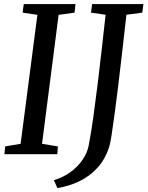

<svg xmlns="http://www.w3.org/2000/svg" viewBox="-20 -763 730 950"><path d="M2 0 5.5 -38.5 82 -51.5 165 -689.5 92 -700.5 97.5 -743H353.5L349 -700.5L270 -689.5L188 -51.5L266.5 -38.5L263.5 0ZM264 167.5 246.5 128.5Q292 115 328.2 88.8Q364.5 62.5 388.2 28Q412 -6.5 419 -44Q431 -106.5 442 -185.2Q453 -264 463.5 -350Q474 -436 483.8 -523Q493.5 -610 502.5 -690L430 -700.5L436 -743H689.5L684 -700.5L605.5 -690Q595 -597 584.8 -507.8Q574.5 -418.5 565 -339.8Q555.5 -261 547 -198.2Q538.5 -135.5 532 -93.8Q525.5 -52 520.5 -37.5Q501 25 462.2 67.2Q423.5 109.5 372.2 134Q321 158.5 264 167.5Z"/></svg>

Font: Merriweather 24pt
Style: Italic
Weight: 400
Italic angle: -7.8°
Designer: Eben Sorkin
Foundry: Eben Sorkin
Version: Version 2.101